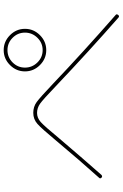

<svg xmlns="http://www.w3.org/2000/svg" viewBox="167 -938 665 1040"><g transform="rotate(-90 500.0 -417.5)"><path d="M815.9 -682.1Q788.1 -710 749 -710Q710 -710 682.1 -682.1Q654.3 -654.3 654.3 -615.2Q654.3 -576.2 682.1 -547.9Q710 -519.5 749 -519.5Q788.1 -519.5 815.9 -547.9Q843.8 -576.2 843.8 -615.2Q843.8 -654.3 815.9 -682.1ZM830.1 -534.2Q795.9 -500 749 -500Q702.1 -500 668 -534.2Q633.8 -568.4 633.8 -615.2Q633.8 -662.1 668 -696.3Q702.1 -730.5 749 -730.5Q795.9 -730.5 830.1 -696.3Q864.3 -662.1 864.3 -615.2Q864.3 -568.4 830.1 -534.2ZM73.2 -201.2Q65.4 -194.3 58.6 -200.2Q50.8 -208 57.6 -213.9Q152.3 -319.3 256.8 -444.3Q324.2 -525.4 349.6 -547.9Q375 -570.3 409.2 -570.3Q442.4 -570.3 467.8 -551.8Q493.2 -533.2 568.4 -461.9Q735.4 -302.7 939.5 -124Q946.3 -119.1 939.5 -110.4Q933.6 -102.5 925.8 -108.4Q745.1 -266.6 553.7 -448.2Q481.4 -517.6 458.5 -533.7Q435.5 -549.8 408.7 -549.8Q381.8 -549.8 359.4 -529.8Q336.9 -509.8 272.5 -431.6Q168 -308.6 73.2 -201.2Z"/></g></svg>

Font: Rounded Mgen+ 1m thin
Style: Regular
Weight: 100
Designer: [Source Han Sans]
Ryoko NISHIZUKA  (kana & ideographs); Paul D. Hunt (Latin, Greek & Cyrillic); Wenlong ZHANG  (bopomofo
Version: Version 1.059.20150602